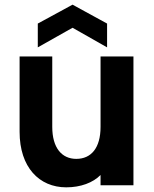

<svg xmlns="http://www.w3.org/2000/svg" viewBox="-20 -794 661 823"><path d="M552 0V-552H411V-250C411 -160 371 -113 307 -113C245 -113 204 -160 204 -250V-552H64V-229C64 -77 148 9 264 9C326 9 379 -11 411 -44V0ZM142 -591 291 -675 439 -591V-693L291 -774L142 -693Z"/></svg>

Font: Malmofest SemiBold
Style: Regular
Weight: 600
Designer: Jonny Pinhorn (Poppins), Kolossal
Version: Version 1.004;Glyphs 3.1.2 (3151)